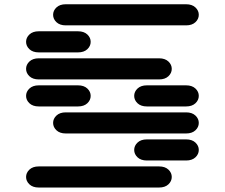

<svg xmlns="http://www.w3.org/2000/svg" viewBox="-20 -881 1040 888"><path d="M159.2 -13.7H715.8Q743.2 -13.7 758.8 -28.3Q774.4 -43 774.4 -62.5Q774.4 -82 758.8 -96.7Q743.2 -111.3 715.8 -111.3H159.2Q131.8 -111.3 116.2 -96.7Q100.6 -82 100.6 -62.5Q100.6 -43 116.2 -28.3Q131.8 -13.7 159.2 -13.7ZM659.2 -138.7H840.8Q868.2 -138.7 883.8 -153.3Q899.4 -168 899.4 -187.5Q899.4 -207 883.8 -221.7Q868.2 -236.3 840.8 -236.3H659.2Q631.8 -236.3 616.2 -221.7Q600.6 -207 600.6 -187.5Q600.6 -168 616.2 -153.3Q631.8 -138.7 659.2 -138.7ZM284.2 -263.7H840.8Q868.2 -263.7 883.8 -278.3Q899.4 -293 899.4 -312.5Q899.4 -332 883.8 -346.7Q868.2 -361.3 840.8 -361.3H284.2Q256.8 -361.3 241.2 -346.7Q225.6 -332 225.6 -312.5Q225.6 -293 241.2 -278.3Q256.8 -263.7 284.2 -263.7ZM159.2 -388.7H340.8Q368.2 -388.7 383.8 -403.3Q399.4 -418 399.4 -437.5Q399.4 -457 383.8 -471.7Q368.2 -486.3 340.8 -486.3H159.2Q131.8 -486.3 116.2 -471.7Q100.6 -457 100.6 -437.5Q100.6 -418 116.2 -403.3Q131.8 -388.7 159.2 -388.7ZM659.2 -388.7H840.8Q868.2 -388.7 883.8 -403.3Q899.4 -418 899.4 -437.5Q899.4 -457 883.8 -471.7Q868.2 -486.3 840.8 -486.3H659.2Q631.8 -486.3 616.2 -471.7Q600.6 -457 600.6 -437.5Q600.6 -418 616.2 -403.3Q631.8 -388.7 659.2 -388.7ZM159.2 -513.7H715.8Q743.2 -513.7 758.8 -528.3Q774.4 -543 774.4 -562.5Q774.4 -582 758.8 -596.7Q743.2 -611.3 715.8 -611.3H159.2Q131.8 -611.3 116.2 -596.7Q100.6 -582 100.6 -562.5Q100.6 -543 116.2 -528.3Q131.8 -513.7 159.2 -513.7ZM159.2 -638.7H340.8Q368.2 -638.7 383.8 -653.3Q399.4 -668 399.4 -687.5Q399.4 -707 383.8 -721.7Q368.2 -736.3 340.8 -736.3H159.2Q131.8 -736.3 116.2 -721.7Q100.6 -707 100.6 -687.5Q100.6 -668 116.2 -653.3Q131.8 -638.7 159.2 -638.7ZM284.2 -763.7H840.8Q868.2 -763.7 883.8 -778.3Q899.4 -793 899.4 -812.5Q899.4 -832 883.8 -846.7Q868.2 -861.3 840.8 -861.3H284.2Q256.8 -861.3 241.2 -846.7Q225.6 -832 225.6 -812.5Q225.6 -793 241.2 -778.3Q256.8 -763.7 284.2 -763.7Z"/></svg>

Font: Sixtyfour Convergence
Style: Regular
Weight: 400
Designer: Jens Kutilek
Foundry: Jens Kutilek
Version: Version 2.001